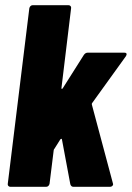

<svg xmlns="http://www.w3.org/2000/svg" viewBox="-20 -720 508 740"><path d="M10 -12 93 -688Q94 -693 97.5 -696.5Q101 -700 106 -700H244Q249 -700 252 -696.5Q255 -693 254 -688L217 -382Q216 -378 218 -377.5Q220 -377 222 -380L303 -508Q309 -517 318 -517H459Q468 -517 468 -511Q468 -508 465 -503L336 -324Q333 -321 334 -317L415 -14L416 -10Q416 -6 412.5 -3Q409 0 404 0H263Q254 0 251 -10L219 -181Q219 -185 216.5 -185Q214 -185 212 -182L190 -147Q189 -146 188 -144.5Q187 -143 187 -141L171 -12Q170 -7 166.5 -3.5Q163 0 158 0H20Q15 0 12 -3.5Q9 -7 10 -12Z"/></svg>

Font: Barlow Condensed ExtraBold
Style: Italic
Weight: 800
Width: 3
Italic angle: -7°
Designer: Jeremy Tribby
Foundry: Tribby Type
Version: Version 1.408